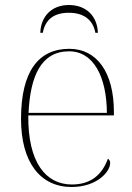

<svg xmlns="http://www.w3.org/2000/svg" viewBox="-20 -737 529 767"><path d="M141 -606H151C161 -661 198 -686 255 -686C311 -686 351 -661 361 -606H371C369 -671 326 -717 255 -717C186 -717 143 -671 141 -606ZM266 10C367 10 420 -51 420 -85C420 -94 417 -99 411 -103C388 -39 343 0 267 0C163 0 91 -88 93 -276H435V-290C435 -448 367 -542 257 -542C133 -542 64 -451 64 -262C64 -87 142 10 266 10ZM407 -286H94C101 -433 144 -532 256 -532C354 -532 406 -430 407 -286Z"/></svg>

Font: Noto Serif Display Thin
Style: Regular
Weight: 100
Designer: Monotype Design Team
Foundry: Monotype Imaging Inc.
Version: Version 2.009